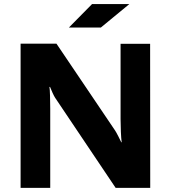

<svg xmlns="http://www.w3.org/2000/svg" viewBox="-20 -913 830 933"><path d="M427.2 -893.1H608.4L470.2 -779.3H314.9ZM80.1 -700.7H254.4L539.6 -278.3Q545.4 -269.5 554.9 -250.7Q564.5 -231.9 569.3 -221.7H571.3Q568.8 -239.7 567.4 -272.5Q565.9 -305.2 565.9 -334V-700.2H709.5L710 0H542L248.5 -437Q243.2 -444.8 235.6 -461.4Q228 -478 223.1 -490.7H220.2Q222.2 -480.5 223.1 -447.5Q224.1 -414.6 224.1 -384.3V0H80.1Z"/></svg>

Font: Selawik
Style: Bold
Weight: 700
Designer: Aaron Bell
Foundry: Microsoft Corporation
Version: Version 1.01